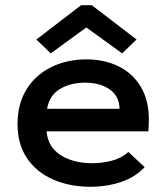

<svg xmlns="http://www.w3.org/2000/svg" viewBox="-20 -703 640 734"><path d="M326 11Q246 11 182.5 -17Q119 -45 83 -98.5Q47 -152 47 -229Q47 -306 81.5 -361.5Q116 -417 176 -446.5Q236 -476 311 -476Q378 -476 432 -450Q486 -424 517.5 -372.5Q549 -321 549 -246Q549 -236 548.5 -223Q548 -210 547 -201H158Q162 -158 186.5 -131.5Q211 -105 249 -92Q287 -79 331 -79Q370 -79 407 -88.5Q444 -98 471 -122L533 -64Q496 -25 442 -7Q388 11 326 11ZM160 -287H437Q436 -336 399 -361.5Q362 -387 305 -387Q250 -387 209.5 -363Q169 -339 160 -287ZM174 -499 119 -552 290 -683H331L502 -552L447 -499L310 -598Z"/></svg>

Font: Inconsolata Expanded Bold
Style: Regular
Weight: 700
Width: 7
Monospace: yes
Designer: Raph Levien, Cyreal, Brenton Simpson
Foundry: Raph Levien, Cyreal, Google
Version: Version 3.001; ttfautohint (v1.8.2.53-6de2)